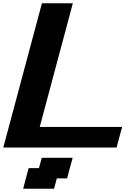

<svg xmlns="http://www.w3.org/2000/svg" viewBox="-20 -895 852 1165"><path d="M120.6 250H308.1L324.7 187.5H387.2Q392.6 166.5 403.8 124.8Q415 83 420.9 62.5H233.4L216.3 125H153.8Q147.9 145.5 137 187.3Q126 229 120.6 250ZM0 0H687.5Q692.9 -21 704.1 -62.5Q715.3 -104 721.2 -125H221.2L421.9 -875H234.4Q195.3 -729 117.2 -437.5Q39.1 -146 0 0Z"/></svg>

Font: Faithful 32x
Style: SemiboldOblique
Weight: 400
Foundry: Faithful Resource Pack
Version: Version 1.0; January 27, 2023